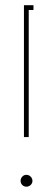

<svg xmlns="http://www.w3.org/2000/svg" viewBox="-20 -699 200 728"><path d="M70.8 -679.2H106.9V-661.1H88.9V-179.2H70.8ZM64.5 2.4Q58.1 -3.9 58.1 -13.2Q58.1 -22.5 64.5 -29.3Q70.8 -36.1 80.1 -36.1Q89.4 -36.1 96.2 -29.3Q103 -22.5 103 -13.2Q103 -3.9 96.2 2.4Q89.4 8.8 80.1 8.8Q70.8 8.8 64.5 2.4Z"/></svg>

Font: Rawengulk
Style: Light
Weight: 300
Version: Version 0.92